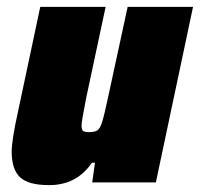

<svg xmlns="http://www.w3.org/2000/svg" viewBox="-20 -530 581 558"><path d="M14 -89Q14 -123 32 -204L97 -510H287L231 -248Q217 -178 217 -165Q217 -153 221.5 -149.5Q226 -146 238 -146Q256 -146 263.5 -151.5Q271 -157 277 -176Q283 -195 294 -247L351 -510H541L433 0H248L256 -57H247Q203 8 123 8Q62 8 38 -15Q14 -38 14 -89Z"/></svg>

Font: Saira Semi Condensed Black
Style: Italic
Weight: 900
Width: 4
Italic angle: -12°
Designer: Hector Gatti with collaboration of the Omnibus-Type team
Foundry: Omnibus-Type
Version: Version 1.001; ttfautohint (v1.8)